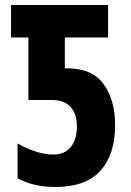

<svg xmlns="http://www.w3.org/2000/svg" viewBox="-20 -734 521 764"><path d="M201 10Q111 10 50 -25V-163Q83 -144 120.5 -131.5Q158 -119 192 -119Q237 -119 261.5 -149Q286 -179 286 -231Q286 -281 261 -308.5Q236 -336 187 -336H93V-585H24V-714H410V-585H238V-462H249Q347 -462 392.5 -399Q438 -336 438 -236Q438 -119 379.5 -54.5Q321 10 201 10Z"/></svg>

Font: Noto Sans ExtraCondensed ExtraBold
Style: Regular
Weight: 800
Width: 2
Designer: Monotype Design Team
Foundry: Monotype Imaging Inc.
Version: Version 2.013; ttfautohint (v1.8.4.7-5d5b)